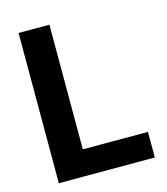

<svg xmlns="http://www.w3.org/2000/svg" viewBox="-109 -813 782 898"><g transform="rotate(-15 282.0 -364.0)"><path d="M64.5 0V-727.5H213.9V-124H529.3V0Z"/></g></svg>

Font: Inter 16pt
Style: Bold
Weight: 700
Version: Version 4.001;git-66647c0bb